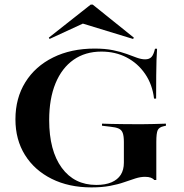

<svg xmlns="http://www.w3.org/2000/svg" viewBox="-20 -790 787 821"><path d="M371 11.3Q274.2 11.3 200.8 -25.4Q127.4 -62.1 86.7 -127.4Q46 -192.7 46 -279.8Q46 -370.2 88.3 -438.3Q130.6 -506.5 207.3 -544.4Q283.9 -582.3 384.7 -582.3Q429.8 -582.3 463.3 -575.4Q496.8 -568.5 521.8 -559.3Q546.8 -550 565.7 -543.1Q584.7 -536.3 600.8 -536.3Q618.5 -536.3 627.8 -546.4Q637.1 -556.5 642.7 -581.5H651.6Q650 -559.7 649.2 -533.1Q648.4 -506.5 648 -467.7Q647.6 -429 647.6 -368.5H638.7Q631.5 -429 600.4 -474.2Q569.4 -519.4 521.4 -544.4Q473.4 -569.4 413.7 -569.4Q344.4 -569.4 294.4 -534.3Q244.4 -499.2 217.3 -433.5Q190.3 -367.7 190.3 -276.6Q190.3 -146 244 -72.6Q297.6 0.8 391.9 0.8Q430.6 0.8 456.9 -10.5Q483.1 -21.8 496.4 -42.7Q509.7 -63.7 509.7 -94.4V-183.1Q509.7 -208.1 504.8 -221.4Q500 -234.7 487.5 -240.3Q475 -246 450 -248.4L416.1 -252.4V-261.3Q433.1 -260.5 456.5 -260.1Q479.8 -259.7 508.5 -259.3Q537.1 -258.9 568.5 -258.9H577.4H587.1Q611.3 -258.9 637.1 -259.7Q662.9 -260.5 689.5 -261.3V-252.4L679 -250Q660.5 -246 654.4 -233.5Q648.4 -221 648.4 -183.1V-20.2H639.5Q634.7 -26.6 625 -30.2Q615.3 -33.9 600 -33.9Q580.6 -33.9 558.9 -27Q537.1 -20.2 510.9 -10.9Q484.7 -1.6 450.4 4.8Q416.1 11.3 371 11.3ZM191.9 -623.4 188.7 -629 367.7 -770.2H376.6L552.4 -629L549.2 -623.4L306.5 -697.6L377.4 -708.9Z"/></svg>

Font: Playfair 144pt SemiExpanded ExtraBold
Style: Regular
Weight: 800
Width: 6
Designer: Claus Eggers Sørensen
Foundry: Claus Eggers Sørensen
Version: Version 2.203